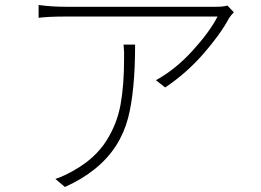

<svg xmlns="http://www.w3.org/2000/svg" viewBox="-20 -724 1040 766"><path d="M904 -665Q905 -667 894 -652Q860 -588 792 -510Q724 -432 639 -375L602 -404Q679 -446 747.5 -521Q816 -596 848 -658H588H470H362H281H240Q174 -658 134 -653V-704Q188 -697 240 -697H472H590H702H791H843Q873 -697 887 -702L913 -675ZM491 -253Q475 -193 443 -143Q377 -40 239 22L201 -10Q237 -22 278 -46Q360 -93 403.5 -161Q447 -229 461 -307Q475 -385 475 -487V-516Q475 -524 473 -546H519Q519 -361 491 -253Z"/></svg>

Font: Merged Yaku Han JP ExtraLight
Style: Regular
Weight: 250
Designer: Ryoko NISHIZUKA 西塚涼子 (kana, bopomofo & ideographs); Paul D. Hunt (Latin, Greek & Cyrillic); Sandoll Communications 산돌커뮤니
Foundry: Adobe
Version: Version 2.004